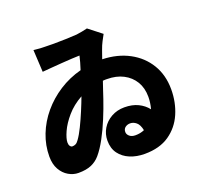

<svg xmlns="http://www.w3.org/2000/svg" viewBox="-143 -972 1287 1206"><g transform="rotate(-20 500.0 -368.5)"><path d="M558 -107Q558 -91 572.5 -78.5Q587 -66 612 -66Q645 -66 672 -78Q664 -117 645 -132.5Q626 -148 605 -148Q586 -148 572 -137.5Q558 -127 558 -107ZM192 -788Q216 -785 235.5 -784Q255 -783 268 -783Q288 -782 326 -782Q364 -782 406.5 -783.5Q449 -785 480 -787Q497 -789 517.5 -793Q538 -797 554 -801L641 -733Q631 -715 619 -692Q607 -669 598 -643Q594 -632 589 -617.5Q584 -603 578 -586Q679 -583 756.5 -541.5Q834 -500 877.5 -428Q921 -356 921 -261Q921 -174 889 -100Q857 -26 792 19Q727 64 627 64Q573 64 529.5 46Q486 28 460 -7Q434 -42 434 -94Q434 -138 456 -174.5Q478 -211 517 -233Q556 -255 605 -255Q657 -255 695.5 -236.5Q734 -218 759 -186Q770 -227 770 -266Q770 -325 744 -368Q718 -411 671.5 -435Q625 -459 563 -459Q556 -459 549.5 -459Q543 -459 536 -458Q526 -430 517 -402Q508 -374 499 -348Q480 -292 454.5 -230Q429 -168 399.5 -113.5Q370 -59 340 -24Q316 4 282 19Q248 34 195 34Q161 34 129 15.5Q97 -3 77 -38.5Q57 -74 57 -125Q57 -200 84.5 -270.5Q112 -341 162 -400.5Q212 -460 279.5 -503.5Q347 -547 427 -568Q435 -593 441.5 -615.5Q448 -638 452 -657Q432 -657 400 -655Q368 -653 331 -650.5Q294 -648 259.5 -645Q225 -642 200 -640ZM194 -169Q194 -154 200.5 -145Q207 -136 216 -136Q227 -136 237.5 -141Q248 -146 259 -162Q278 -188 299.5 -232Q321 -276 341.5 -325Q362 -374 376 -412Q315 -378 274.5 -331Q234 -284 214 -239.5Q194 -195 194 -169Z"/></g></svg>

Font: Source Han Sans CN Heavy
Style: Regular
Weight: 900
Designer: Ryoko NISHIZUKA 西塚涼子 (kana, bopomofo & ideographs); Paul D. Hunt (Latin, Greek & Cyrillic); Sandoll Communications 산돌커뮤니
Foundry: Adobe
Version: Version 2.000;hotconv 1.0.107;makeotfexe 2.5.65593